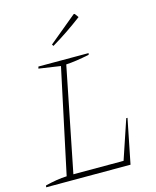

<svg xmlns="http://www.w3.org/2000/svg" viewBox="-127 -955 846 1042"><g transform="rotate(-15 296.0 -434.5)"><path d="M518 -250H525L475 0H1L3 -10Q35 -18 65.5 -23Q96 -28 124 -29L249 -615L127 -633L130 -644H412L410 -635Q334 -619 279 -616L162 -30H444ZM238 -731 232 -740 388 -869H394L410 -847Q369 -816 327 -787.5Q285 -759 238 -731Z"/></g></svg>

Font: Piazzolla Thin
Style: Italic
Weight: 100
Italic angle: -11.3°
Designer: Juan Pablo del Peral
Foundry: Huerta Tipografica
Version: Version 1.330